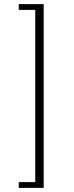

<svg xmlns="http://www.w3.org/2000/svg" viewBox="-20 -751 357 932"><path d="M192 161H71V133H151V-703H71V-731H192Z"/></svg>

Font: Arima Madurai ExtraLight
Style: Regular
Weight: 275
Designer: Joana Correia and Natanael Gama
Foundry: NDISCOVER
Version: Version 1.020